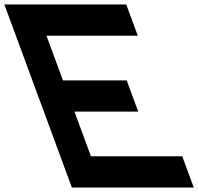

<svg xmlns="http://www.w3.org/2000/svg" viewBox="-261 -790 888 860"><path d="M234.5 -770H304.5L356.2 -630H286.2H-52.8L20.9 -430H247H306.5L358.2 -290H298.7H72.6L146.3 -90H485.3H555.3L606.9 50H536.9H130.9H60.9L35.1 -20L-64.4 -290L-116.1 -430L-215.6 -700L-241.5 -770H-171.5Z"/></svg>

Font: Nordica Plus
Style: NordicaClassicRgCondOpObl
Weight: 500
Version: Version 1.01